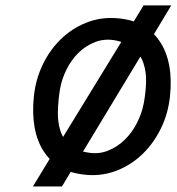

<svg xmlns="http://www.w3.org/2000/svg" viewBox="-20 -624 640 694"><path d="M298 8.5Q264 6 235.5 -2.5L204 50H99L159.5 -49.5Q148 -61.5 138.5 -76Q114 -113.5 105 -164.2Q96 -215 102.5 -276.5Q109 -337.5 134.5 -390.5Q160 -443.5 199.5 -482Q239 -520.5 289.8 -541.2Q340.5 -562 397.5 -558.5Q433.5 -556.5 463.5 -546.5L499 -604.5H599L536.5 -500.5Q548 -489 557 -475Q582 -438.5 591.5 -388Q601 -337.5 594.5 -276.5Q588 -214 562 -160.5Q536 -107 496.2 -68.2Q456.5 -29.5 405.5 -8.8Q354.5 12 298 8.5ZM400 -477.5Q360 -485.5 325.2 -472.5Q290.5 -459.5 264 -433.5Q237.5 -407.5 220 -372Q202.5 -336.5 196.5 -299.5Q190 -258 189.2 -220.2Q188.5 -182.5 198 -152Q202 -139.5 208 -129L418.5 -472.5Q409.5 -475.5 400 -477.5ZM499.5 -250Q507 -290 508 -327.5Q509 -365 498.5 -395.5Q494.5 -408.5 487.5 -419.5L280 -76Q287.5 -74.5 295.5 -73Q334.5 -65.5 368.8 -78.8Q403 -92 429.8 -117.8Q456.5 -143.5 474.5 -178.5Q492.5 -213.5 499.5 -250Z"/></svg>

Font: B612
Style: Italic
Weight: 400
Italic angle: -10°
Designer: Nicolas Chauveau, Thomas Paillot, Jonathan Favre-Lamarine, Jean-Luc Vinot
Foundry: AIRBUS
Version: Version 1.008